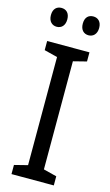

<svg xmlns="http://www.w3.org/2000/svg" viewBox="-136 -947 571 995"><g transform="rotate(15 150.0 -449.5)"><path d="M20 -849C20 -815 40 -798 64 -798C89 -798 108 -815 108 -849C108 -883 89 -899 64 -899C40 -899 20 -884 20 -849ZM191 -849C191 -815 210 -798 235 -798C259 -798 279 -815 279 -849C279 -883 259 -899 235 -899C210 -899 191 -884 191 -849ZM263 0V-49L192 -67V-647L263 -665V-714H36V-665L107 -647V-67L36 -49V0Z"/></g></svg>

Font: Noto Sans Arabic UI Cn
Style: Regular
Weight: 400
Width: 3
Designer: Monotype Design Team, Nadine Chahine and Nizar Qandah
Foundry: Monotype Imaging Inc.
Version: Version 2.010